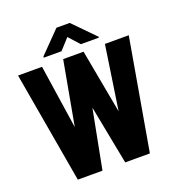

<svg xmlns="http://www.w3.org/2000/svg" viewBox="-157 -1028 1062 1154"><g transform="rotate(-20 373.5 -451.0)"><path d="M193.8 -85 307.6 -710.9H385.7L422.9 -636.7L300.3 0H214.8ZM172.4 -710.9 266.6 -82 239.7 0H142.6L19 -710.9ZM481 -85 574.7 -710.9H727.1L603.5 0H507.3ZM438 -710.9 554.2 -81.5 531.2 0H445.8L322.3 -637.7L360.8 -710.9ZM418.9 -901.9 553.7 -764.6V-758.8H438.5L376.5 -827.1L314.5 -758.8H201.2V-766.1L334 -901.9Z"/></g></svg>

Font: Roboto Condensed ExtraBold
Style: Regular
Weight: 800
Designer: Christian Robertson
Foundry: Google
Version: Version 3.008; 2023